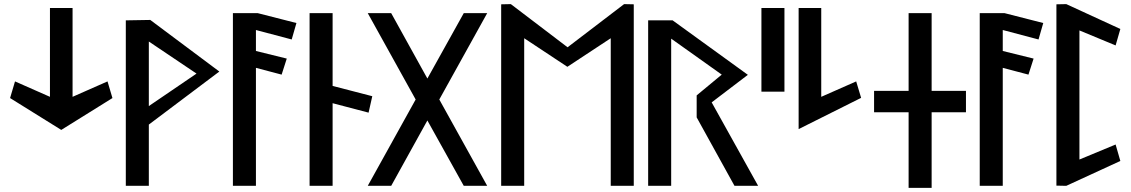

<svg xmlns="http://www.w3.org/2000/svg" viewBox="-20 -924 5504 934"><path d="M223 -453 53 -528 29 -447 278 -292 527 -447 503 -528 333 -453V-885H223Z M704 -722 936 -566 704 -408ZM592 -825V-20H704V-318L1047 -576L711 -827Z M1113 -20H1225V-594L1350 -561L1375 -639L1225 -676V-778L1399 -732L1422 -812L1234 -860H1113Z M1598 -20V-422L1773 -376L1791 -456L1598 -506V-860H1486V-20Z M2117 -440 2350 -860H2236L2059 -542L1883 -860H1769L2002 -440L1769 -20H1883L2059 -338L2236 -20H2350Z M2951 -20H3063V-903L3016 -904L2741 -694L2465 -904L2418 -903V-20H2530V-738L2740 -599L2951 -738Z M3442 -426 3618 -560 3252 -825H3133V-20H3245V-736L3491 -561L3369 -460V-353L3553 -20H3668Z M3796 -478V-885H3684V-478Z M3865 -296 4169 -448 4145 -528 3975 -453V-885H3865Z M4400 -482H4232V-378H4400V-10H4512V-378H4679V-482H4512V-860H4400Z M4746 -20H4858V-594L4983 -561L5008 -639L4858 -676V-778L5032 -732L5055 -812L4867 -860H4746Z M5167 -20 5430 -141 5407 -221 5231 -148V-776L5407 -703L5430 -783L5167 -904L5119 -903V-21Z"/></svg>

Font: Ny Stormning
Style: Gr
Weight: 400
Designer: Robert Jablonski, Mew Too
Foundry: Cannot Into Space Fonts
Version: Version 0.90